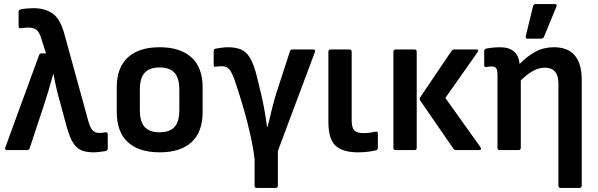

<svg xmlns="http://www.w3.org/2000/svg" viewBox="-20 -734 2925 939"><path d="M438 11Q398 11 373.5 -1Q349 -13 332 -45Q315 -77 300 -137L274 -233Q265 -264 257 -297.5Q249 -331 242 -371H240Q219 -293 195 -220L125 -9Q122 0 113 0H14Q8 0 5.5 -4Q3 -8 6 -13L171 -464Q174 -473 184 -473H205L181 -548Q172 -578 157.5 -588.5Q143 -599 121 -599Q111 -599 101.5 -598.5Q92 -598 82 -596Q71 -594 71 -606V-676Q71 -686 81 -688Q95 -691 111.5 -692.5Q128 -694 144 -694Q200 -694 237 -668Q274 -642 294 -571L413 -138Q422 -107 434 -95.5Q446 -84 464 -84Q472 -84 479 -84.5Q486 -85 495 -87Q507 -89 507 -77V-8Q507 2 496 5Q482 7 466 9Q450 11 438 11Z M761 11Q660 11 605.5 -38.5Q551 -88 551 -187V-306Q551 -404 605.5 -453.5Q660 -503 761 -503Q861 -503 916 -453.5Q971 -404 971 -306V-187Q971 -88 916.5 -38.5Q862 11 761 11ZM761 -87Q810 -87 833.5 -113Q857 -139 857 -195V-296Q857 -352 833.5 -378Q810 -404 761 -404Q711 -404 687.5 -378Q664 -352 664 -296V-195Q664 -139 687.5 -113Q711 -87 761 -87Z M1236 185Q1225 185 1225 174V43Q1218 -15 1202.5 -83Q1187 -151 1167 -218Q1147 -285 1128 -341Q1113 -383 1100 -396.5Q1087 -410 1066 -410Q1050 -410 1035 -408Q1025 -405 1025 -416V-484Q1025 -494 1034 -496Q1047 -498 1062 -500.5Q1077 -503 1095 -503Q1131 -503 1157.5 -492.5Q1184 -482 1203 -450.5Q1222 -419 1237 -357Q1250 -306 1261 -257Q1268 -226 1275 -185.5Q1282 -145 1286 -113H1288Q1297 -145 1307 -188.5Q1317 -232 1331 -277L1398 -483Q1400 -492 1410 -492H1512Q1525 -492 1520 -479L1339 4V174Q1339 185 1328 185Z M1731 11Q1656 11 1621 -21.5Q1586 -54 1586 -139V-481Q1586 -492 1597 -492H1689Q1700 -492 1700 -481V-143Q1700 -110 1713 -96.5Q1726 -83 1758 -83Q1774 -83 1789 -85Q1804 -87 1817 -90Q1828 -92 1828 -81V-11Q1828 -2 1819 1Q1803 5 1780.5 8Q1758 11 1731 11Z M2210 0Q2202 0 2198 -6L2036 -241Q2030 -249 2035 -258L2189 -486Q2193 -492 2202 -492H2309Q2324 -492 2315 -478L2158 -255L2330 -14Q2334 -8 2332 -4Q2330 0 2323 0ZM1915 0Q1904 0 1904 -11V-481Q1904 -492 1915 -492H2007Q2018 -492 2018 -481V-11Q2018 0 2007 0Z M2424 0Q2413 0 2413 -11V-364Q2413 -391 2407 -400Q2401 -409 2384 -409Q2378 -409 2371.5 -408Q2365 -407 2358 -406Q2348 -405 2348 -415V-484Q2348 -494 2360 -497Q2393 -503 2424 -503Q2514 -503 2521 -421Q2558 -459 2598.5 -481Q2639 -503 2689 -503Q2825 -503 2825 -343V174Q2825 185 2813 185H2722Q2711 185 2711 174V-325Q2711 -403 2645 -403Q2616 -403 2587.5 -387.5Q2559 -372 2527 -341V-11Q2527 0 2516 0ZM2560 -545Q2549 -545 2551 -556L2587 -704Q2589 -714 2601 -714H2694Q2707 -714 2701 -701L2640 -553Q2636 -545 2627 -545Z"/></svg>

Font: Sofia Sans Semi Condensed
Style: Bold
Weight: 700
Designer: Botio Nikoltchev, Ani Petrova
Foundry: lettersoup
Version: Version 4.100; ttfautohint (v1.8.4.7-5d5b)